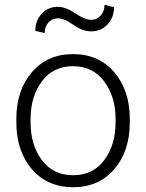

<svg xmlns="http://www.w3.org/2000/svg" viewBox="-20 -761 602 791"><path d="M47.4 0ZM449.7 -731.4Q449.7 -688.5 422.9 -660.2Q396 -631.8 356 -631.8Q319.8 -631.8 282.2 -658.7Q244.6 -685.5 218.3 -685.5Q195.3 -685.5 179.7 -668.5Q164.1 -651.4 164.1 -625L125.5 -633.8Q125.5 -675.8 151.6 -704.3Q177.7 -732.9 218.3 -732.9Q250 -732.9 290.3 -706.1Q330.6 -679.2 356 -679.2Q378.4 -679.2 394.5 -696.8Q410.6 -714.4 410.6 -741.2ZM47.4 -272Q47.4 -388.7 111.3 -463.4Q175.3 -538.1 280.8 -538.1Q386.7 -538.1 450.7 -463.4Q514.6 -388.7 514.6 -272V-255.9Q514.6 -138.7 450.9 -64.2Q387.2 10.3 281.7 10.3Q175.3 10.3 111.3 -64.2Q47.4 -138.7 47.4 -255.9ZM106 -255.9Q106 -164.1 152.3 -101.6Q198.7 -39.1 281.7 -39.1Q363.3 -39.1 409.7 -101.6Q456.1 -164.1 456.1 -255.9V-272Q456.1 -362.3 409.4 -425.3Q362.8 -488.3 280.8 -488.3Q198.7 -488.3 152.3 -425.3Q106 -362.3 106 -272Z"/></svg>

Font: TypoPRO Roboto Slab
Style: Light
Weight: 300
Designer: Google
Version: Version 1.100263; 2013; ttfautohint (v0.94.20-1c74) -l 8 -r 